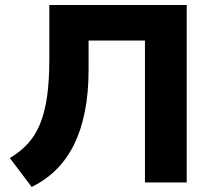

<svg xmlns="http://www.w3.org/2000/svg" viewBox="-20 -725 856 763"><path d="M106 18 19 -97Q60 -121 90 -153.5Q120 -186 139 -232Q158 -278 167 -341Q176 -404 176 -489V-705H722V0H556V-564H332V-447Q332 -355 317 -280.5Q302 -206 273.5 -149Q245 -92 203 -50.5Q161 -9 106 18Z"/></svg>

Font: Nunito Sans 6pt ExtraBold
Style: Regular
Weight: 800
Version: Version 3.101;gftools[0.9.27]